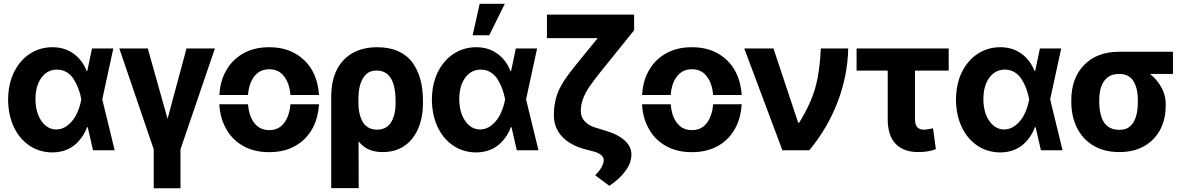

<svg xmlns="http://www.w3.org/2000/svg" viewBox="-20 -806 6335 1030"><path d="M259.3 11.7Q190.4 10.7 137.2 -25.4Q83.5 -62 53.7 -126Q23.9 -189.9 23.4 -272.5Q24.4 -356.9 55.2 -418.9Q86.4 -482.4 140.4 -517.6Q194.3 -552.7 261.2 -552.7Q326.2 -552.7 374 -518.6Q421.9 -484.4 445.3 -424.3H491.2L528.3 -274.4L595.2 0H479L416 -274.4Q410.2 -304.7 400.6 -330.3Q391.1 -356 376 -380.4Q360.8 -404.8 337.6 -418.7Q314.5 -432.6 285.6 -432.6Q233.9 -432.6 202.1 -388.9Q170.4 -345.2 170.4 -273.9Q170.4 -227.5 184.6 -190.4Q199.2 -153.3 224.1 -132.6Q249 -111.8 281.2 -111.3Q316.4 -111.3 345.5 -135.5Q374.5 -159.7 391.4 -194.8Q408.2 -230 416 -271.5L473.6 -545.9H587.9L528.3 -271.5L491.2 -124H447.3Q432.6 -85 407.2 -54.7Q352.5 11.7 259.3 11.7Z M804.7 -4.9 620.1 -545.9H772.9L878.9 -168.5L980.5 -545.9H1132.8L948.2 -4.9V204.1H804.7Z M1423.8 10.3Q1341.3 10.3 1281.2 -24.9Q1221.2 -59.6 1188.5 -123.5Q1160.2 -178.2 1156.7 -246.6H1310.5Q1313.5 -213.9 1322.3 -187Q1335.4 -149.9 1360.8 -128.9Q1386.2 -107.9 1424.8 -107.9Q1462.4 -107.9 1487.8 -128.9Q1512.7 -149.9 1525.9 -187Q1535.2 -212.9 1538.1 -246.6H1691.4Q1687 -176.8 1659.7 -123.5Q1627.4 -60.1 1566.9 -24.9Q1506.8 10.3 1423.8 10.3ZM1156.7 -296.4Q1161.1 -366.7 1188.5 -418.9Q1220.7 -481.9 1281.2 -517.1Q1340.8 -552.7 1423.8 -552.7Q1507.3 -552.7 1566.9 -517.1Q1627.4 -481.4 1659.7 -418.9Q1687 -364.7 1691.4 -296.4H1538.1Q1535.2 -330.6 1525.9 -356Q1512.7 -392.1 1487.8 -413.6Q1462.4 -434.6 1424.8 -434.6Q1386.2 -434.6 1360.8 -413.6Q1335.4 -392.6 1322.3 -356Q1312.5 -327.1 1310.5 -296.4Z M1904.3 203.1H1756.8V-288.6Q1757.3 -373.5 1787.6 -433.1Q1817.9 -491.7 1873 -522.2Q1928.2 -552.7 2004.4 -552.7Q2068.8 -552.7 2116.9 -530.8Q2165 -508.8 2193.4 -469.2Q2221.7 -429.7 2235.4 -379.2Q2249 -328.6 2249 -266.6V-256.8Q2249.5 -177.7 2223.6 -116.7Q2197.3 -55.7 2148.7 -22.9Q2100.1 9.8 2033.2 9.8Q1969.2 9.8 1930.7 -21Q1893.6 -49.8 1871.6 -102.3Q1849.6 -154.8 1835.4 -232.9L1902.8 -257.8Q1902.8 -235.4 1905.3 -215.6Q1907.7 -195.8 1914.8 -176Q1921.9 -156.2 1932.6 -142.1Q1943.4 -127.9 1961.2 -119.1Q1979 -110.4 2002.4 -110.4Q2054.2 -110.4 2078.6 -151.1Q2103 -191.9 2102.1 -256.8V-266.6Q2102.1 -311.5 2092.8 -347.2Q2071.8 -427.7 2000 -427.7Q1964.4 -427.7 1943.4 -406.7Q1902.8 -367.7 1902.8 -274.4Z M2532.7 11.7Q2463.9 10.7 2410.6 -25.4Q2356.9 -62 2327.1 -126Q2297.4 -189.9 2296.9 -272.5Q2297.9 -356.9 2328.6 -418.9Q2359.9 -482.4 2413.8 -517.6Q2467.8 -552.7 2534.7 -552.7Q2599.6 -552.7 2647.5 -518.6Q2695.3 -484.4 2718.8 -424.3H2764.6L2801.8 -274.4L2868.7 0H2752.4L2689.5 -274.4Q2683.6 -304.7 2674.1 -330.3Q2664.6 -356 2649.4 -380.4Q2634.3 -404.8 2611.1 -418.7Q2587.9 -432.6 2559.1 -432.6Q2507.3 -432.6 2475.6 -388.9Q2443.8 -345.2 2443.8 -273.9Q2443.8 -227.5 2458 -190.4Q2472.7 -153.3 2497.6 -132.6Q2522.5 -111.8 2554.7 -111.3Q2589.8 -111.3 2618.9 -135.5Q2647.9 -159.7 2664.8 -194.8Q2681.6 -230 2689.5 -271.5L2747.1 -545.9H2861.3L2801.8 -271.5L2764.6 -124H2720.7Q2706.1 -85 2680.7 -54.7Q2626 11.7 2532.7 11.7ZM2604.5 -616.7H2515.6L2553.2 -785.6H2688Z M3086.9 -479.5 3289.6 -727.5H3381.8V-643.6L3200.2 -418.5Q3163.6 -372.1 3143.6 -343.3Q3095.7 -274.4 3095.7 -210Q3095.7 -177.7 3117.9 -154.1Q3140.1 -130.4 3181.6 -119.1L3220.2 -107.4Q3292 -87.4 3329.8 -53.7Q3367.7 -20 3367.2 22.9Q3367.7 65.4 3336.9 108.9Q3306.2 152.3 3249 190.9L3172.9 134.3Q3217.8 89.4 3218.8 53.2Q3219.2 38.1 3204.6 25.6Q3189.9 13.2 3163.6 6.3L3127 -2.9Q3042.5 -23.9 2997.1 -71.3Q2951.7 -118.7 2951.2 -187Q2951.2 -273.4 2986.8 -340.3Q3002.4 -370.1 3024.9 -400.4Q3047.4 -430.7 3086.9 -479.5ZM2914.1 -601.6V-727.5H3315.4V-601.6Z M3691.4 10.3Q3608.9 10.3 3548.8 -24.9Q3488.8 -59.6 3456.1 -123.5Q3427.7 -178.2 3424.3 -246.6H3578.1Q3581.1 -213.9 3589.8 -187Q3603 -149.9 3628.4 -128.9Q3653.8 -107.9 3692.4 -107.9Q3730 -107.9 3755.4 -128.9Q3780.3 -149.9 3793.5 -187Q3802.7 -212.9 3805.7 -246.6H3959Q3954.6 -176.8 3927.2 -123.5Q3895 -60.1 3834.5 -24.9Q3774.4 10.3 3691.4 10.3ZM3424.3 -296.4Q3428.7 -366.7 3456.1 -418.9Q3488.3 -481.9 3548.8 -517.1Q3608.4 -552.7 3691.4 -552.7Q3774.9 -552.7 3834.5 -517.1Q3895 -481.4 3927.2 -418.9Q3954.6 -364.7 3959 -296.4H3805.7Q3802.7 -330.6 3793.5 -356Q3780.3 -392.1 3755.4 -413.6Q3730 -434.6 3692.4 -434.6Q3653.8 -434.6 3628.4 -413.6Q3603 -392.6 3589.8 -356Q3580.1 -327.1 3578.1 -296.4Z M4321.8 0H4177.2L3972.7 -545.9H4129.4L4261.7 -148.4H4267.6Q4329.1 -248 4353.8 -335.9Q4378.4 -423.8 4383.3 -545.9H4530.3Q4527.3 -400.4 4473.9 -260Q4420.4 -119.6 4321.8 0Z M4575.2 -545.9H5069.3V-427.2H4575.2ZM4742.2 -166.5V-545.9H4888.7V-165Q4889.2 -135.3 4901.4 -122.8Q4913.6 -110.4 4936.5 -110.4Q4955.1 -110.4 4985.4 -117.7L5000.5 -5.9Q4962.4 9.8 4905.8 9.8Q4827.1 9.8 4784.7 -34.4Q4742.2 -78.6 4742.2 -166.5Z M5344.2 11.7Q5275.4 10.7 5222.2 -25.4Q5168.5 -62 5138.7 -126Q5108.9 -189.9 5108.4 -272.5Q5109.4 -356.9 5140.1 -418.9Q5171.4 -482.4 5225.3 -517.6Q5279.3 -552.7 5346.2 -552.7Q5411.1 -552.7 5459 -518.6Q5506.8 -484.4 5530.3 -424.3H5576.2L5613.3 -274.4L5680.2 0H5564L5501 -274.4Q5495.1 -304.7 5485.6 -330.3Q5476.1 -356 5460.9 -380.4Q5445.8 -404.8 5422.6 -418.7Q5399.4 -432.6 5370.6 -432.6Q5318.8 -432.6 5287.1 -388.9Q5255.4 -345.2 5255.4 -273.9Q5255.4 -227.5 5269.5 -190.4Q5284.2 -153.3 5309.1 -132.6Q5334 -111.8 5366.2 -111.3Q5401.4 -111.3 5430.4 -135.5Q5459.5 -159.7 5476.3 -194.8Q5493.2 -230 5501 -271.5L5558.6 -545.9H5672.9L5613.3 -271.5L5576.2 -124H5532.2Q5517.6 -85 5492.2 -54.7Q5437.5 11.7 5344.2 11.7Z M5727.1 -258.8V-269.5Q5727.1 -386.7 5795.9 -457.5Q5864.7 -528.3 5983.9 -528.3Q5995.6 -522 6006.3 -505.9Q6034.7 -461.4 6081.1 -446.3Q6120.1 -433.6 6154.8 -404.8Q6190.9 -374 6212.4 -333.5Q6233.9 -293 6233.4 -249V-238.3Q6233.9 -169.4 6205.1 -112.3Q6174.8 -54.7 6118.9 -22.5Q6063 9.8 5985.4 9.8Q5902.3 9.8 5844.7 -25.4Q5787.6 -60.1 5757.3 -120.8Q5727.1 -181.6 5727.1 -258.8ZM5877 -269.5V-258.8Q5877 -217.3 5887.2 -183.6Q5908.7 -109.4 5985.4 -109.4Q6022.5 -109.4 6043.9 -129.4Q6084 -166.5 6084 -258.8V-269.5Q6084 -334 6059.6 -371.8Q6035.2 -409.7 5983.9 -409.2Q5945.3 -409.7 5921.4 -390.6Q5877 -354.5 5877 -269.5ZM5983.9 -528.3H6272.5V-409.2H5983.9Z"/></svg>

Font: Inter Tight Stencil
Style: Bold
Weight: 700
Designer: Rasmus Andersson
Foundry: rsms
Version: Version 3.004;Glyphs 3.1.2 (3151)